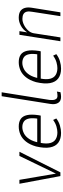

<svg xmlns="http://www.w3.org/2000/svg" viewBox="756 -1501 753 2305"><g transform="rotate(-90 1132.5 -348.5)"><path d="M171 0 79 -492H126L202 -46H197L413 -492H463L216 0Z M689 8Q618 8 573 -24.5Q528 -57 515.5 -124Q503 -191 527 -293Q549 -368 585.5 -413.5Q622 -459 668.5 -479.5Q715 -500 766 -500Q822 -500 856.5 -476.5Q891 -453 903 -400.5Q915 -348 902 -261L897 -236H553L560 -278H881L858 -256Q871 -333 862 -376.5Q853 -420 825.5 -438.5Q798 -457 759 -457Q722 -457 683.5 -437.5Q645 -418 616 -373.5Q587 -329 573 -257L570 -241Q556 -167 568 -122Q580 -77 613.5 -56.5Q647 -36 695 -36Q724 -36 763.5 -46.5Q803 -57 845 -87L863 -49Q824 -19 777.5 -5.5Q731 8 689 8Z M1123 8Q1071 8 1049.5 -27.5Q1028 -63 1037 -118L1130 -705H1177L1085 -128Q1083 -109 1084.5 -87.5Q1086 -66 1097.5 -50.5Q1109 -35 1135 -35Q1148 -35 1163.5 -37Q1179 -39 1186 -42L1178 1Q1160 4 1149 6Q1138 8 1123 8Z M1461 8Q1390 8 1345 -24.5Q1300 -57 1287.5 -124Q1275 -191 1299 -293Q1321 -368 1357.5 -413.5Q1394 -459 1440.5 -479.5Q1487 -500 1538 -500Q1594 -500 1628.5 -476.5Q1663 -453 1675 -400.5Q1687 -348 1674 -261L1669 -236H1325L1332 -278H1653L1630 -256Q1643 -333 1634 -376.5Q1625 -420 1597.5 -438.5Q1570 -457 1531 -457Q1494 -457 1455.5 -437.5Q1417 -418 1388 -373.5Q1359 -329 1345 -257L1342 -241Q1328 -167 1340 -122Q1352 -77 1385.5 -56.5Q1419 -36 1467 -36Q1496 -36 1535.5 -46.5Q1575 -57 1617 -87L1635 -49Q1596 -19 1549.5 -5.5Q1503 8 1461 8Z M1790 0 1867 -492H1911L1897 -402H1899Q1929 -449 1976.5 -474.5Q2024 -500 2072 -500Q2121 -500 2149.5 -482Q2178 -464 2189 -429Q2200 -394 2192 -344L2137 0H2091L2143 -336Q2151 -378 2144.5 -404Q2138 -430 2116.5 -443Q2095 -456 2059 -456Q2024 -456 1986.5 -437.5Q1949 -419 1921 -389Q1893 -359 1886 -322L1836 0Z"/></g></svg>

Font: Nunito Sans 7pt Condensed ExtraLight
Style: Italic
Weight: 250
Width: 3
Italic angle: -9°
Designer: Vernon Adams
Foundry: Vernon Adams
Version: Version 3.101;gftools[0.9.27]